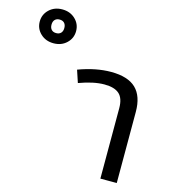

<svg xmlns="http://www.w3.org/2000/svg" viewBox="-386 -937 963 1041"><g transform="rotate(15 95.5 -416.5)"><path d="M364 -399V0H272V-395Q272 -451 245 -475Q218 -499 162 -499Q101 -499 20 -469L-3 -538Q94 -574 179 -574Q274 -574 319 -530.5Q364 -487 364 -399ZM-62 -738Q-62 -698 -91 -670.5Q-120 -643 -164 -643Q-208 -643 -237 -670.5Q-266 -698 -266 -738Q-266 -778 -237 -805.5Q-208 -833 -164 -833Q-120 -833 -91 -805.5Q-62 -778 -62 -738ZM-200 -738Q-200 -720 -190.5 -710Q-181 -700 -164 -700Q-147 -700 -137.5 -710Q-128 -720 -128 -738Q-128 -756 -137.5 -766Q-147 -776 -164 -776Q-181 -776 -190.5 -766Q-200 -756 -200 -738Z"/></g></svg>

Font: FiraGOUPP
Style: Medium
Weight: 400
Designer: bBox Type
Foundry: bBox Type GmbH
Version: Version 1.001